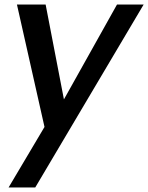

<svg xmlns="http://www.w3.org/2000/svg" viewBox="-20 -571 656 850"><path d="M55 -551H182L263 -131L498 -551H616L136 259H18L177 -9Z"/></svg>

Font: SVN-Poppins Medium
Style: Italic
Weight: 500
Italic angle: -10°
Designer: Ninad Kale (Devanagari), Jonny Pinhorn (Latin)
Foundry: Indian Type Foundry
Version: Version 3.002 2017; ttfautohint (v1.8.3)